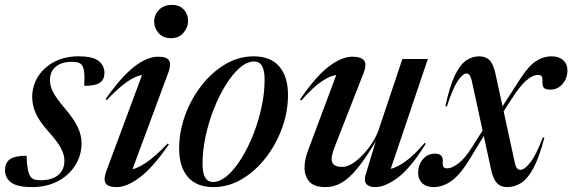

<svg xmlns="http://www.w3.org/2000/svg" viewBox="-36 -753 2336 784"><path d="M72.5 -117Q74.5 -50.5 88.5 -32Q95.5 -22.5 105.5 -19.8Q115.5 -17 128.5 -17Q176 -17 201.5 -38Q227 -59 227 -97.5Q227 -121 212.8 -148Q198.5 -175 160.5 -217.5Q122.5 -260 109 -292.5Q95.5 -325 95.5 -356.5Q95.5 -402.5 119.2 -440.2Q143 -478 185.5 -500.5Q228 -523 284 -523Q343.5 -523 367 -504Q390.5 -485 390.5 -455Q390.5 -429 372.8 -415.8Q355 -402.5 308 -402.5Q310 -440 307.5 -459.2Q305 -478.5 298.5 -487Q292.5 -495 282.5 -497.8Q272.5 -500.5 257.5 -500.5Q215.5 -500.5 191.8 -480.8Q168 -461 168 -425Q168 -402.5 180.5 -377.5Q193 -352.5 230.5 -308.5Q268 -264 282.5 -231.8Q297 -199.5 297 -168.5Q297 -118.5 271.2 -77.8Q245.5 -37 200 -13Q154.5 11 95.5 11Q34.5 11 9.5 -7.8Q-15.5 -26.5 -15.5 -58Q-15.5 -89 4.8 -103Q25 -117 72.5 -117Z M593.5 -665Q593.5 -692.5 613.2 -712.8Q633 -733 666 -733Q697 -733 714.5 -714Q732 -695 732 -668.5Q732 -641 713.2 -619Q694.5 -597 661.5 -597Q630 -597 611.8 -617.8Q593.5 -638.5 593.5 -665ZM399 -56.5 544 -446.5Q520 -443.5 486.2 -421.2Q452.5 -399 400 -344.5L395 -348Q460 -440.5 512.5 -481Q565 -521.5 610 -521.5Q646 -521.5 654.8 -505.2Q663.5 -489 651.5 -457L505 -62Q527 -66.5 561.5 -89.5Q596 -112.5 649 -167L653.5 -163.5Q590 -70.5 536.2 -29.8Q482.5 11 440.5 11Q405.5 11 395.5 -4.5Q385.5 -20 399 -56.5Z M999.5 -523Q1069 -523 1104.5 -481.5Q1140 -440 1140 -365.5Q1140 -296.5 1115.5 -229.5Q1091 -162.5 1048.5 -108Q1006 -53.5 951.2 -21.2Q896.5 11 836 11Q766.5 11 731 -30.5Q695.5 -72 695.5 -146.5Q695.5 -215.5 720 -282.5Q744.5 -349.5 787 -404Q829.5 -458.5 884.2 -490.8Q939 -523 999.5 -523ZM833.5 -10Q862.5 -10 892.2 -35.8Q922 -61.5 949.2 -105.2Q976.5 -149 998 -203.2Q1019.5 -257.5 1032 -315.8Q1044.5 -374 1044.5 -428Q1044.5 -502 1002 -502Q973 -502 943.2 -476.2Q913.5 -450.5 886.2 -406.8Q859 -363 837.5 -308.8Q816 -254.5 803.5 -196.2Q791 -138 791 -84Q791 -10 833.5 -10Z M1456.5 -38 1498.5 -176.5Q1456.5 -105.5 1422.5 -64.5Q1388.5 -23.5 1357.8 -6.2Q1327 11 1295 11Q1246 11 1226.8 -11.8Q1207.5 -34.5 1207.5 -68Q1207.5 -99.5 1220.5 -135L1337 -446.5Q1313.5 -444 1278.8 -421.5Q1244 -399 1194 -342.5L1189 -346.5Q1252.5 -440 1305.8 -480.8Q1359 -521.5 1403.5 -521.5Q1438 -521.5 1450.2 -506.5Q1462.5 -491.5 1449 -455.5L1331.5 -155.5Q1318 -120.5 1318 -103.5Q1318 -71.5 1361.5 -71.5Q1387.5 -71.5 1417.5 -95.2Q1447.5 -119 1472.5 -153.2Q1497.5 -187.5 1509 -219.5L1607 -512H1711L1559.5 -63.5Q1584 -69 1618.8 -93.2Q1653.5 -117.5 1698 -169.5L1702.5 -166Q1641.5 -67.5 1589.2 -28.2Q1537 11 1496 11Q1470.5 11 1460 -1.8Q1449.5 -14.5 1456.5 -38Z M2187 -191.5Q2166 -111 2142.5 -67Q2119 -23 2092 -6Q2065 11 2035 11Q2009 11 1993.5 -5Q1978 -21 1969.5 -59.5L1939.5 -198L1880.5 -101Q1842.5 -39 1807.2 -14Q1772 11 1734.5 11Q1705 11 1688.2 -5Q1671.5 -21 1671.5 -46Q1671.5 -80 1690.8 -102.8Q1710 -125.5 1741 -125.5Q1774 -125.5 1772 -94Q1770.5 -77.5 1775 -71.5Q1779.5 -65.5 1790.5 -65.5Q1809 -65.5 1835.8 -85.8Q1862.5 -106 1890.5 -150.5L1934.5 -220L1890.5 -423Q1883.5 -453 1869 -453Q1854 -453 1833.5 -422.8Q1813 -392.5 1789 -319H1782.5Q1800 -400 1821 -444.2Q1842 -488.5 1867 -505.8Q1892 -523 1921.5 -523Q1947.5 -523 1963 -507.2Q1978.5 -491.5 1987 -452.5L2016 -319L2085 -426Q2121 -482.5 2151.5 -502.8Q2182 -523 2216.5 -523Q2246 -523 2263.5 -507.2Q2281 -491.5 2281 -466.5Q2281 -433.5 2261.2 -410.2Q2241.5 -387 2210.5 -387Q2192.5 -387 2185.5 -394Q2178.5 -401 2179 -418.5Q2180 -435.5 2176 -441.2Q2172 -447 2160.5 -447Q2139 -447 2112.5 -424Q2086 -401 2050.5 -345L2020.5 -298.5L2066 -89Q2069.5 -72.5 2075.2 -66Q2081 -59.5 2089 -59.5Q2105.5 -59.5 2129 -89Q2152.5 -118.5 2180.5 -191.5Z"/></svg>

Font: Newsreader 72pt Medium
Style: Italic
Weight: 500
Italic angle: -17°
Designer: Hugues Gentile
Foundry: Production Type
Version: Version 1.003; ttfautohint (v1.8.3)